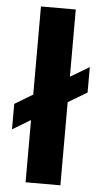

<svg xmlns="http://www.w3.org/2000/svg" viewBox="-56 -843 464 879"><g transform="rotate(5 176.0 -404.0)"><path d="M13 -353 96 -403V-808H256V-499L343 -551V-434L256 -382V0H96V-286L13 -236Z"/></g></svg>

Font: Encode Sans Compressed
Style: ExtraBold
Weight: 800
Designer: Pablo Impallari, Andres Torresi
Foundry: Pablo Impallari, Andres Torresi
Version: Version 1.000; ttfautohint (v1.00) -l 8 -r 50 -G 200 -x 14 -